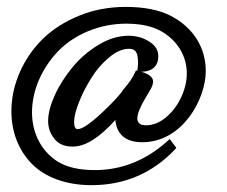

<svg xmlns="http://www.w3.org/2000/svg" viewBox="-20 -419 661 559"><path d="M374 -210C367.2 -194.3 356 -177.2 339.8 -159.2C329.6 -143.1 308.1 -120.1 275.4 -89.4C242.2 -58.6 219.2 -43 206.1 -43C199.2 -43 195.8 -49.8 195.8 -64C195.8 -79.1 200.7 -98.6 210.4 -122.6C219.7 -146.5 231.9 -169.9 246.6 -192.9C260.7 -215.8 277.8 -235.4 297.9 -252C317.9 -268.6 336.9 -276.9 355 -276.9C367.2 -276.9 374.5 -272.5 377.9 -264.2C380.4 -258.8 381.8 -249 381.8 -234.9C381.8 -230 381.3 -223.6 379.9 -215.8V-212.9L376 -213.9ZM469.2 -9.8C406.2 47.4 335 76.2 255.9 76.2C210.4 76.2 174.3 67.9 147 50.8C97.7 19 73.2 -34.7 73.2 -91.8C73.2 -156.2 102.1 -220.7 148.9 -269.5C195.3 -317.9 268.6 -350.1 347.2 -350.1C389.2 -350.1 423.3 -342.8 449.2 -328.1C497.6 -300.8 523.9 -254.4 523.9 -205.1C523.9 -184.1 519 -161.6 508.8 -138.7C498.5 -115.7 484.4 -95.7 465.3 -79.1C446.3 -62.5 426.3 -54.2 404.8 -54.2C388.2 -54.2 379.9 -61 379.9 -74.2C379.9 -87.4 387.2 -106 401.9 -130.9C411.6 -147 417 -156.2 418 -158.2C423.3 -167.5 425.8 -175.8 425.8 -182.1C425.8 -195.3 409.2 -205.6 391.1 -210C423.8 -210.4 440.9 -227.5 440.9 -254.9C440.9 -272.9 432.1 -287.1 414.1 -298.3C396 -309.6 376 -314.9 354 -314.9C325.2 -314.9 296.4 -306.2 267.1 -288.6C237.8 -271 212.9 -249.5 191.9 -224.1C170.9 -198.7 153.3 -171.9 140.1 -143.1C127 -114.3 120.1 -88.9 120.1 -66.9C120.1 -47.4 126 -30.3 138.2 -15.1C150.4 0.5 168 7.8 191.9 7.8C228.5 7.8 269.5 -18.1 315.9 -69.8C319.3 -30.3 343.3 -4.9 394 -4.9C511.7 -4.9 579.1 -130.9 579.1 -211.9C579.1 -279.8 543.5 -338.4 477.1 -373C443.4 -390.1 399.9 -398.9 346.2 -398.9C297.9 -398.9 252.9 -390.6 210.9 -373.5C168.9 -356.4 133.8 -334 105 -306.2C47.9 -250 13.2 -173.3 13.2 -95.2C13.2 -34.7 34.2 18.6 72.3 57.6C110.4 96.7 171.9 120.1 246.1 120.1C343.3 120.1 424.8 85 491.2 14.2L493.2 11.2L474.1 -14.2Z"/></svg>

Font: Dancing Script
Style: Regular
Weight: 800
Designer: Pablo Impallari
Foundry: Pablo Impallari
Version: Version 2.001